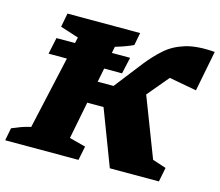

<svg xmlns="http://www.w3.org/2000/svg" viewBox="-131 -787 1044 911"><g transform="rotate(15 391.0 -332.0)"><path d="M-35 0 -23 -62Q-2 -71 21 -79.5Q44 -88 68 -93L172 -560L82 -589L95 -657H452L440 -595Q421 -586 399 -578Q377 -570 353 -563L317 -382H395L503 -521Q538 -565 577 -599.5Q616 -634 673 -651.5Q730 -669 817 -662L778 -463L643 -488Q637 -481 630.5 -473Q624 -465 617 -457L555 -383L667 -92L734 -70L720 0H479L375 -273H295L259 -90L339 -69L325 0ZM74.6 -531.2H436.4L418.4 -450.1H57.5Z"/></g></svg>

Font: Piazzolla SC ExtraBold
Style: Italic
Weight: 800
Italic angle: -11.3°
Designer: Juan Pablo del Peral
Foundry: Huerta Tipografica
Version: Version 1.330